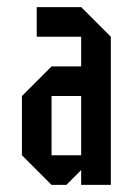

<svg xmlns="http://www.w3.org/2000/svg" viewBox="-20 -520 373 540"><path d="M125 -83.3H208.3V-250H125ZM125 0 41.7 -83.3V-250L125 -333.3H208.3V-416.7H83.3V-500H208.3L291.7 -416.7V0H208.3V-41.7L166.7 0Z"/></svg>

Font: Yulong
Style: Regular
Weight: 400
Designer: GGBotNet
Foundry: f0n7.com
Version: 1.00